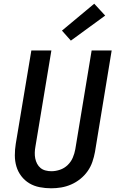

<svg xmlns="http://www.w3.org/2000/svg" viewBox="-20 -1007 640 1035"><path d="M256 8Q224 8 193.5 2Q163 -4 138 -19Q113 -34 95 -57.5Q77 -81 68.5 -109.5Q60 -138 60 -169.5Q60 -201 65 -232L149 -735H257L171 -217Q168 -201 167.5 -184.5Q167 -168 170 -153Q173 -138 180 -124.5Q187 -111 198.5 -101.5Q210 -92 225.5 -88Q241 -84 257 -84Q280 -84 303.5 -92Q327 -100 345 -117.5Q363 -135 372.5 -157.5Q382 -180 386 -203L474 -735H582L492 -188Q487 -161 478 -134.5Q469 -108 452.5 -84.5Q436 -61 413 -42.5Q390 -24 363.5 -12.5Q337 -1 310 3.5Q283 8 256 8ZM362 -788 314 -842 488 -987 547 -923Z"/></svg>

Font: Iosevka SS04 SmBd Ex Obl
Style: Regular
Weight: 600
Width: 7
Italic angle: -9°
Monospace: yes
Designer: Belleve Invis
Foundry: Belleve Invis
Version: Version 19.0.0; ttfautohint (v1.8.4)